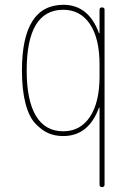

<svg xmlns="http://www.w3.org/2000/svg" viewBox="-20 -550 540 790"><path d="M240.2 -509.8Q89.8 -509.8 89.8 -259.8Q89.8 -136.7 127.9 -73.2Q166 -9.8 240.2 -9.8Q310.5 -9.8 350.1 -69.3Q389.6 -128.9 389.6 -235.4V-285.2Q389.6 -391.6 350.1 -450.7Q310.5 -509.8 240.2 -509.8ZM240.2 9.8Q207 9.8 180.2 -1.5Q153.3 -12.7 126.5 -40.5Q99.6 -68.4 85 -124Q70.3 -179.7 70.3 -259.8Q70.3 -529.3 240.2 -530.3Q343.8 -530.3 386.7 -415Q386.7 -413.1 388.7 -413.1Q389.6 -413.1 389.6 -414.1V-509.8Q389.6 -519.5 399.9 -519.5Q410.2 -519.5 410.2 -509.8V210Q410.2 219.7 399.9 219.7Q389.6 219.7 389.6 210V-106.4Q389.6 -107.4 388.7 -107.4Q386.7 -107.4 386.7 -105.5Q343.8 9.8 240.2 9.8Z"/></svg>

Font: Rounded Mgen+ 1m thin
Style: Regular
Weight: 100
Designer: [Source Han Sans]
Ryoko NISHIZUKA  (kana & ideographs); Paul D. Hunt (Latin, Greek & Cyrillic); Wenlong ZHANG  (bopomofo
Version: Version 1.059.20150602